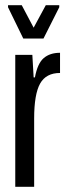

<svg xmlns="http://www.w3.org/2000/svg" viewBox="-20 -722 260 742"><path d="M39 -510H105L110 -423H115Q125 -477 149 -497.5Q173 -518 212 -518V-440Q158 -440 135 -399Q112 -358 112 -264V0H39ZM70 -573 11 -694V-702H64L110 -615L157 -702H209V-694L148 -573Z"/></svg>

Font: Saira Ultra Condensed Medium
Style: Regular
Weight: 500
Width: 1
Designer: Hector Gatti with collaboration of the Omnibus-Type team
Foundry: Omnibus-Type
Version: Version 1.001; ttfautohint (v1.8)